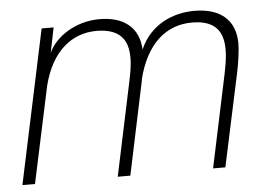

<svg xmlns="http://www.w3.org/2000/svg" viewBox="-43 -582 881 638"><g transform="rotate(-5 397.5 -263.5)"><path d="M310 -527C228 -527 161 -480 139 -429L156 -513H116L7 0H49L118 -323C147 -437 216 -489 297 -489C416 -488 410 -399 391 -312L325 0H367L433 -313V-316C463 -435 531 -489 615 -489C733 -489 727 -399 709 -312L643 0H684L751 -313C757 -342 763 -383 763 -406C763 -483 715 -527 626 -527C558 -527 480 -497 444 -414C441 -485 394 -527 310 -527Z"/></g></svg>

Font: Nacelle UltraLight
Style: Italic
Weight: 200
Italic angle: -12°
Designer: Sora Sagano
Foundry: Sora Sagano
Version: Version 1.000;FEAKit 1.0